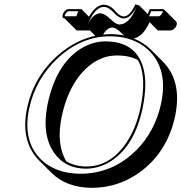

<svg xmlns="http://www.w3.org/2000/svg" viewBox="-20 -819 855 905"><path d="M686 -775.9H747.1Q752 -775.4 754.4 -773.4L811 -716.8Q814.5 -711.9 813.5 -704.6Q810.1 -687.5 793.5 -678.2Q788.1 -675.8 784.2 -675.3H724.1L685.1 -714.4Q653.8 -646.5 610.4 -637.7Q656.7 -618.7 689.9 -586.4L746.6 -529.8Q835 -441.4 808.6 -289.1Q807.1 -280.3 805.7 -272.5Q770.5 -107.9 647 -13.2Q543 65.9 413.6 66.4Q293.5 65.9 222.2 -4.9L165.5 -61.5Q76.7 -150.4 106.4 -303.7Q107.4 -307.6 107.9 -310.1Q140.1 -460.4 255.9 -561Q335.9 -629.9 429.2 -650.4L403.3 -676.3V-675.3H341.3L284.7 -731.9Q279.8 -732.4 277.3 -734.9Q273.4 -739.7 274.9 -747.1Q278.3 -763.7 293.9 -773.4Q298.8 -775.9 302.7 -775.9H363.8L399.4 -740.2Q430.7 -795.9 469.7 -796.9Q494.6 -795.9 515.6 -775.4Q520 -771 524.4 -766.1Q529.3 -760.3 532.7 -756.8Q548.3 -742.2 563.5 -741.7Q587.9 -741.7 609.4 -781.7Q613.8 -790 618.2 -798.8L637.2 -792.5L676.3 -752.9ZM532.2 -557.6Q434.6 -557.6 360.4 -469.2Q297.4 -393.6 271 -270.5Q243.7 -139.6 292.5 -58.6Q334.5 -34.2 386.2 -34.2Q496.1 -34.2 571.3 -139.6Q620.1 -209.5 642.1 -310.1Q672.9 -458 630.4 -535.6Q589.8 -557.6 532.2 -557.6ZM547.4 -668Q524.4 -689.5 509.3 -689.5Q484.4 -688 466.3 -656.2Q482.4 -657.7 498 -658.2Q533.7 -658.2 564.9 -651.4Q560.1 -655.8 555.2 -660.2ZM739.3 -331.1Q772.5 -486.3 686.5 -576.2Q638.2 -625.5 564 -641.6Q531.7 -647.9 498 -647.9Q364.3 -647.9 252.4 -544.9Q147.5 -446.8 117.7 -308.1Q85 -155.3 172.9 -67.9Q220.2 -22 291 -6.8Q322.8 -0.5 356.9 0Q511.7 0 622.6 -111.3Q711.4 -200.7 739.3 -331.1ZM475.6 -624Q617.2 -624 653.8 -504.9Q665 -467.3 665 -421.9Q664.6 -370.1 651.9 -308.1Q615.2 -134.8 506.8 -62Q450.2 -24.4 386.2 -23.9Q285.6 -23.9 232.4 -102.5Q194.8 -159.2 194.8 -241.2Q195.3 -283.2 204.6 -329.1Q245.1 -520.5 366.2 -592.8Q419.4 -623.5 475.6 -624ZM563.5 -731.9Q539.1 -732.9 516.6 -759.3Q491.7 -786.1 469.7 -786.6Q429.7 -786.6 396.5 -710.4Q395.5 -708 394.5 -706.1Q419.4 -755.4 453.1 -756.3Q473.1 -755.4 500.5 -729H501Q525.4 -704.1 542 -703.6Q589.4 -703.6 622.1 -783.2Q622.6 -784.7 623 -785.6Q595.7 -732.9 563.5 -731.9ZM339.8 -742.2 349.1 -766.1H302.7Q296.4 -766.1 287.6 -751.5Q285.6 -747.6 284.7 -745.1Q284.7 -743.2 284.7 -742.2ZM692.4 -766.1 682.6 -742.2H727.5Q734.9 -742.2 744.1 -756.8Q746.1 -760.7 747.1 -763.2Q747.1 -765.1 747.1 -766.1Z"/></svg>

Font: Linux Biolinum Shadow O
Style: Italic
Weight: 400
Italic angle: -12°
Designer: Philipp H. Poll
Foundry: Philipp H. Poll
Version: Version 0.6.2